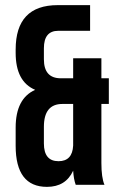

<svg xmlns="http://www.w3.org/2000/svg" viewBox="-20 -720 454 748"><path d="M41 -223Q41 -336 117 -370Q41 -402 41 -514V-527Q41 -700 205 -700H331V-600H207Q151 -600 151 -532V-489Q151 -415 217 -415H265V-493H375V-415H404V-315H375V-85Q375 -28 387 0H275Q267 -22 265 -55Q236 8 163 8Q41 8 41 -152ZM151 -161Q151 -92 208 -92Q262 -92 265 -153V-315H223Q151 -315 151 -226Z"/></svg>

Font: Adderley Bold
Style: Regular
Weight: 700
Designer: gorohovskiy
Version: Version 1.003 November 13, 2017